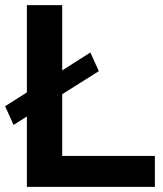

<svg xmlns="http://www.w3.org/2000/svg" viewBox="-22 -730 636 750"><path d="M83 0V-275L31 -242L-2 -315L83 -369V-710H221V-455L331 -525L364 -452L221 -362V-121H583V0Z"/></svg>

Font: Raleway
Style: Bold
Weight: 700
Designer: Matt McInerney, Pablo Impallari, Rodrigo Fuenzalida
Foundry: Matt McInerney, Pablo Impallari, Rodrigo Fuenzalida
Version: Version 4.026